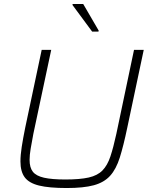

<svg xmlns="http://www.w3.org/2000/svg" viewBox="-20 -939 758 967"><path d="M316 8Q227 8 176.5 -4.5Q126 -17 104.5 -46Q83 -75 83 -126Q83 -158 89.5 -200Q96 -242 107 -296L190 -688H238L148 -265Q140 -223 134.5 -190.5Q129 -158 129 -134Q129 -95 145.5 -74Q162 -53 201.5 -44Q241 -35 309 -35Q383 -35 427 -45Q471 -55 496 -80.5Q521 -106 536 -151Q551 -196 566 -265L655 -688H704L621 -296Q602 -205 583.5 -146Q565 -87 534.5 -53.5Q504 -20 452.5 -6Q401 8 316 8ZM444 -780 345 -914 346 -919H399L477 -785L476 -780Z"/></svg>

Font: Saira ExtraLight
Style: Italic
Weight: 200
Italic angle: -12°
Designer: Hector Gatti with collaboration of the Omnibus-Type team
Foundry: Omnibus-Type
Version: Version 1.100; ttfautohint (v1.8.3)